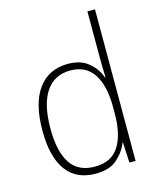

<svg xmlns="http://www.w3.org/2000/svg" viewBox="-115 -840 762 930"><g transform="rotate(-15 266.0 -375.0)"><path d="M250 10Q152 10 102.5 -58.5Q53 -127 53 -257Q53 -395 106 -467Q159 -539 255 -539Q319 -539 358 -506.5Q397 -474 412 -429H415Q413 -481 413 -530V-760H451V0H420L415 -102H413Q396 -58 357.5 -24Q319 10 250 10ZM254 -24Q337 -24 375 -83Q413 -142 413 -248V-281Q413 -388 374.5 -446.5Q336 -505 258 -505Q178 -505 135.5 -442Q93 -379 93 -257Q93 -143 132 -83.5Q171 -24 254 -24Z"/></g></svg>

Font: Noto Sans Lao Looped SemiCondensed ExtraLight
Style: Regular
Weight: 200
Width: 4
Designer: Mark Frömberg, Ben Mitchell
Foundry: The Fontpad Ltd
Version: Version 1.002; ttfautohint (v1.8.4.7-5d5b)